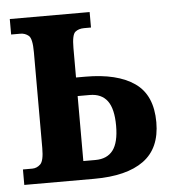

<svg xmlns="http://www.w3.org/2000/svg" viewBox="-44 -577 550 618"><g transform="rotate(-5 231.0 -268.0)"><path d="M10 0V-50H40Q55 -50 66.5 -61Q78 -72 78 -113V-423Q78 -467 66.5 -476.5Q55 -486 40 -486H10V-536H268V-486H246Q228 -486 217 -477Q206 -468 206 -425V-330H236Q339 -330 395 -291Q451 -252 451 -164Q451 -80 396 -40Q341 0 236 0ZM206 -60H245Q283 -60 302 -85Q321 -110 321 -164Q321 -219 302 -244.5Q283 -270 245 -270H206Z"/></g></svg>

Font: Noto Serif ExtraCondensed
Style: Bold
Weight: 700
Width: 2
Designer: Monotype Design Team
Foundry: Monotype Imaging Inc.
Version: Version 2.014; ttfautohint (v1.8.4.7-5d5b)